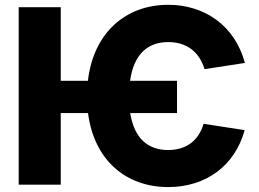

<svg xmlns="http://www.w3.org/2000/svg" viewBox="-20 -757 1061 787"><path d="M705.6 -425.8H513.2C528.8 -538.1 588.4 -584.5 669.4 -584.5C741.2 -584.5 795.9 -548.3 818.4 -473.6L983.9 -499C942.4 -652.3 818.8 -737.3 669.4 -737.3C495.6 -737.3 363.3 -623.5 340.3 -425.8H229V-727.5H56.6V0H229V-293.5H340.8C365.7 -99.6 497.1 9.8 669.4 9.8C824.7 9.8 942.9 -78.1 982.9 -223.6L814.5 -249.5C792.5 -175.8 738.8 -142.1 669.4 -142.1C589.8 -142.1 530.8 -186 513.7 -293.5H705.6Z"/></svg>

Font: Inter ExtraBold
Style: Regular
Weight: 800
Designer: Rasmus Andersson
Foundry: rsms
Version: Version 4.001;git-9221beed3